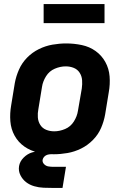

<svg xmlns="http://www.w3.org/2000/svg" viewBox="-20 -752 616 946"><path d="M245 8Q278 8 312.5 2Q347 -4 379.5 -20Q412 -36 438 -62.5Q464 -89 478 -121.5Q492 -154 498 -188L516 -298Q523 -337 520 -375.5Q517 -414 499 -446.5Q481 -479 451 -500.5Q421 -522 383 -530Q345 -538 306 -538Q273 -538 238.5 -532Q204 -526 171.5 -510Q139 -494 113.5 -468Q88 -442 73.5 -409Q59 -376 53 -343L35 -233Q28 -193 31 -154.5Q34 -116 52 -83.5Q70 -51 100 -30Q130 -9 168 -0.5Q206 8 245 8ZM247 -105Q226 -105 207.5 -112.5Q189 -120 178.5 -136.5Q168 -153 166.5 -173.5Q165 -194 169 -214L187 -324Q191 -351 207 -376.5Q223 -402 250 -413.5Q277 -425 304 -425Q325 -425 343.5 -417.5Q362 -410 372.5 -393.5Q383 -377 384.5 -357Q386 -337 383 -316L364 -206Q360 -179 344 -153.5Q328 -128 301 -116.5Q274 -105 247 -105ZM243 174H244Q244 174 244 174Q244 174 244 174H288L305 70H244Q231 70 218.5 68Q206 66 197 56.5Q188 47 190 35Q192 26 198.5 19.5Q205 13 213.5 10.5Q222 8 230 8V-11Q207 -11 184 -9.5Q161 -8 138 -1Q115 6 96.5 24.5Q78 43 74 66Q70 90 80.5 111Q91 132 108.5 145.5Q126 159 148.5 165.5Q171 172 195 173Q219 174 243 174ZM195 -638H495V-732H195Z"/></svg>

Font: Iosevka Sparkle Extrabold
Style: Italic
Weight: 800
Italic angle: -9°
Designer: Belleve Invis
Foundry: Belleve Invis
Version: Version 4.5.0; ttfautohint (v1.8.3)